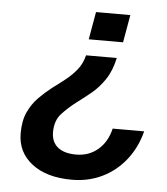

<svg xmlns="http://www.w3.org/2000/svg" viewBox="-49 -544 651 747"><g transform="rotate(5 276.0 -171.0)"><path d="M296 -500H430L411 -392H277ZM392 -329Q381 -278 358 -244Q335 -210 307 -187Q279 -164 252 -144Q219 -119 194.5 -92Q170 -65 170 -20Q170 18 195 38.5Q220 59 267 59Q317 59 352.5 28.5Q388 -2 400 -54H523Q507 9 469.5 57Q432 105 378 131.5Q324 158 259 158Q160 158 102.5 113.5Q45 69 45 -5Q45 -54 60.5 -87.5Q76 -121 100 -145.5Q124 -170 151 -191Q177 -210 201.5 -229.5Q226 -249 245 -272.5Q264 -296 272 -329Z"/></g></svg>

Font: Overused Grotesk SemiBold
Style: Italic
Weight: 600
Italic angle: -10°
Version: Version 0.003